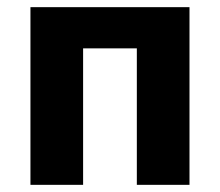

<svg xmlns="http://www.w3.org/2000/svg" viewBox="-20 -516 614 536"><path d="M65 0V-496H509V0H362V-381H212V0Z"/></svg>

Font: Toshiba Sans
Style: Bold
Weight: 700
Designer: Paul D. Hunt
Foundry: Toshiba Corporation
Version: Version 2.020;PS 2.0;hotconv 1.0.86;makeotf.lib2.5.63406